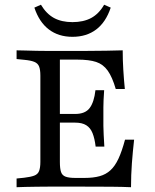

<svg xmlns="http://www.w3.org/2000/svg" viewBox="-20 -781 647 801"><path d="M180.6 -2.4Q157.3 -2.4 132.7 -2Q108.1 -1.6 86.3 -1.2Q64.5 -0.8 49.2 0V-36.3L80.6 -39.5Q108.1 -42.7 123 -48.4Q137.9 -54 143.1 -67.7Q148.4 -81.5 148.4 -105.6V-465.3Q148.4 -490.3 143.1 -503.6Q137.9 -516.9 123 -523Q108.1 -529 80.6 -531.5L49.2 -534.7V-571Q64.5 -571 86.3 -570.2Q108.1 -569.4 132.7 -569Q157.3 -568.5 180.6 -568.5H190.3H329.8Q384.7 -568.5 423.8 -569.4Q462.9 -570.2 491.9 -571Q491.9 -529.8 494.4 -489.9Q496.8 -450 500.8 -409.7H462.9Q448.4 -459.7 429.4 -486.3Q410.5 -512.9 381 -522.6Q351.6 -532.3 302.4 -532.3H229.8V-104.8Q229.8 -77.4 234.7 -63.3Q239.5 -49.2 253.6 -44Q267.7 -38.7 294.4 -38.7H332.3Q369.4 -38.7 395.6 -46Q421.8 -53.2 440.7 -70.6Q459.7 -87.9 474.2 -119Q488.7 -150 501.6 -198.4H539.5Q533.9 -148.4 530.2 -99.6Q526.6 -50.8 526.6 0Q491.9 -1.6 444 -2Q396 -2.4 329.8 -2.4H190.3ZM203.2 -269.4V-305.6H368.5V-269.4ZM379 -169.4Q375 -203.2 366.1 -225.4Q357.3 -247.6 339.9 -258.5Q322.6 -269.4 293.5 -269.4V-305.6Q335.5 -305.6 354 -330.2Q372.6 -354.8 378.2 -404.8H414.5Q411.3 -358.1 411.3 -333.1Q411.3 -308.1 411.3 -287.1Q411.3 -271.8 411.3 -256Q411.3 -240.3 412.5 -219.8Q413.7 -199.2 415.3 -169.4ZM282.3 -627.4Q224.2 -627.4 183.9 -658.1Q143.5 -688.7 123.4 -749.2L150.8 -761.3Q173.4 -723.4 205.2 -706Q237.1 -688.7 282.3 -688.7Q328.2 -688.7 360.5 -706Q392.7 -723.4 414.5 -761.3L441.9 -749.2Q421.8 -688.7 381.5 -658.1Q341.1 -627.4 282.3 -627.4Z"/></svg>

Font: Playfair 9pt
Style: Regular
Weight: 400
Designer: Claus Eggers Sørensen
Foundry: Claus Eggers Sørensen
Version: Version 2.203